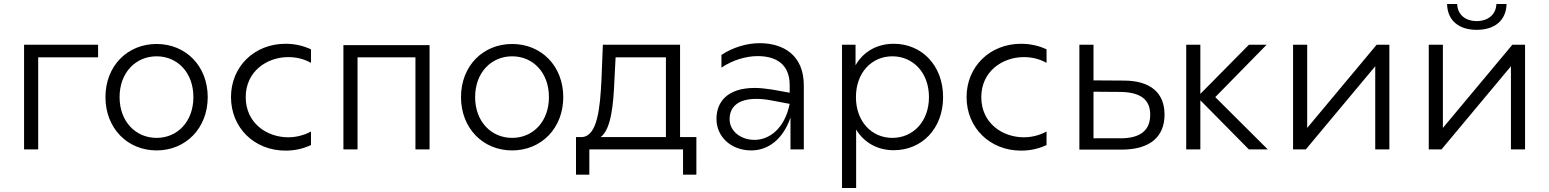

<svg xmlns="http://www.w3.org/2000/svg" viewBox="-20 -751 7784 965"><path d="M101 0H172V-463H473V-526H101Z M767 5C914 5 1024 -107 1024 -263C1024 -419 914 -530 767 -530C620 -530 510 -419 510 -263C510 -107 620 5 767 5ZM767 -58C662 -58 581 -140 581 -263C581 -386 662 -468 767 -468C872 -468 952 -386 952 -263C952 -140 872 -58 767 -58Z M1415 6C1465 6 1507 -5 1543 -22V-90C1508 -71 1468 -61 1429 -61C1321 -61 1215 -132 1215 -263C1215 -392 1321 -464 1429 -464C1468 -464 1508 -455 1543 -435V-503C1507 -520 1464 -531 1415 -531C1258 -531 1141 -416 1141 -263C1141 -109 1258 6 1415 6Z M1706 0H1777V-463H2068V0H2139V-524H1706Z M2554 5C2701 5 2811 -107 2811 -263C2811 -419 2701 -530 2554 -530C2407 -530 2297 -419 2297 -263C2297 -107 2407 5 2554 5ZM2554 -58C2449 -58 2368 -140 2368 -263C2368 -386 2449 -468 2554 -468C2659 -468 2739 -386 2739 -263C2739 -140 2659 -58 2554 -58Z M2875 127H2942V0H3413V127H3480V-62H3398V-526H3010L3003 -350C2996 -208 2983 -67 2905 -62H2875ZM2999 -62C3052 -102 3063 -226 3068 -346L3074 -463H3327V-62Z M3953 0H4020V-322C4020 -474 3917 -534 3798 -534C3732 -534 3662 -512 3606 -475V-411C3660 -448 3728 -469 3788 -469C3879 -469 3949 -430 3949 -323V-285L3860 -301C3828 -306 3799 -309 3773 -309C3636 -309 3581 -239 3581 -153C3581 -65 3653 5 3756 5C3836 5 3913 -45 3953 -160ZM3647 -152C3647 -214 3690 -254 3781 -254C3803 -254 3826 -252 3853 -247L3949 -229C3923 -103 3846 -48 3772 -48C3704 -48 3647 -91 3647 -152Z M4472 -531C4390 -531 4320 -493 4280 -423V-526H4212V194H4283V-100C4324 -32 4393 4 4472 4C4613 4 4720 -104 4720 -263C4720 -422 4613 -531 4472 -531ZM4465 -468C4569 -468 4649 -386 4649 -263C4649 -140 4569 -58 4465 -58C4361 -58 4282 -140 4282 -263C4282 -386 4361 -468 4465 -468Z M5112 6C5162 6 5204 -5 5240 -22V-90C5205 -71 5165 -61 5126 -61C5018 -61 4912 -132 4912 -263C4912 -392 5018 -464 5126 -464C5165 -464 5205 -455 5240 -435V-503C5204 -520 5161 -531 5112 -531C4955 -531 4838 -416 4838 -263C4838 -109 4955 6 5112 6Z M5405 1H5617C5757 1 5833 -61 5833 -175C5833 -284 5763 -345 5631 -346L5476 -347V-526H5405ZM5613 -56H5476V-290L5613 -289C5711 -287 5761 -252 5761 -174C5761 -95 5710 -56 5613 -56Z M6257 0H6352L6088 -263L6346 -526H6257L6013 -279V-526H5942V0H6013V-247Z M6479 0H6543L6892 -418V0H6963V-526H6899L6550 -108V-526H6479Z M7161 0H7225L7574 -418V0H7645V-526H7581L7232 -108V-526H7161ZM7402 -601C7491 -601 7550 -647 7552 -731H7501C7499 -678 7459 -645 7402 -645C7345 -645 7305 -678 7304 -731H7253C7255 -647 7313 -601 7402 -601Z"/></svg>

Font: Chess Sans
Style: Regular
Weight: 400
Designer: Wolf Bōese
Foundry: Wolf Bōese
Version: Version 7.223;Glyphs 3.3 (3306)